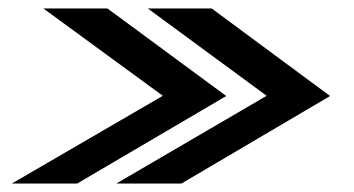

<svg xmlns="http://www.w3.org/2000/svg" viewBox="-20 -474 836 454"><path d="M255 -40H409L760.5 -247L480.5 -454H329.5L610.5 -247.5ZM8 -40H162.5L515 -247L234 -454H82.5L365 -247.5Z"/></svg>

Font: Anybody ExtraExpanded Medium
Style: Italic
Weight: 500
Width: 8
Italic angle: -10°
Version: Version 1.113;gftools[0.9.25]